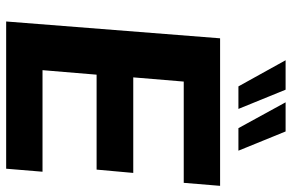

<svg xmlns="http://www.w3.org/2000/svg" viewBox="-186 -784 970 639"><g transform="rotate(90 299.5 -465.0)"><path d="M589 -591H252L238 -423H556L545 -301H229L214 -121H552L542 0H52L108 -712H599ZM268 -773 181 -930H279L343 -773ZM407 -773 321 -930H418L482 -773Z"/></g></svg>

Font: Muli ExtraBold
Style: Italic
Weight: 800
Italic angle: -4.541°
Designer: Vernon Adams
Foundry: Vernon Adams
Version: Version 2.000